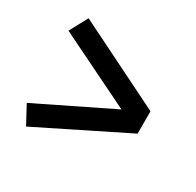

<svg xmlns="http://www.w3.org/2000/svg" viewBox="-108 -690 716 700"><g transform="rotate(30 250.0 -340.0)"><path d="M78 -112 443 -293V-387L78 -568L37 -492L348 -340L37 -188Z"/></g></svg>

Font: Iosevka SS08 Medium
Style: Regular
Weight: 500
Monospace: yes
Designer: Belleve Invis
Foundry: Belleve Invis
Version: Version 3.4.3; ttfautohint (v1.8.3)